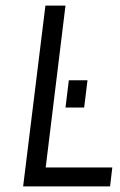

<svg xmlns="http://www.w3.org/2000/svg" viewBox="-20 -669 430 689"><path d="M375 0 383 -68H144L215 -649H143L63 0ZM282 -283 294 -381H227L215 -283Z"/></svg>

Font: Gamestation Condensed
Style: Italic
Weight: 400
Width: 3
Designer: Jonas Hecksher
Foundry: Jonas Hecksher, Playtypeª, e-types AS
Version: Version 1.003